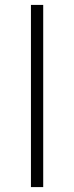

<svg xmlns="http://www.w3.org/2000/svg" viewBox="-20 -762 301 782"><path d="M106 0H156V-742H106Z"/></svg>

Font: Chess Sans Light
Style: Regular
Weight: 300
Designer: Wolf Bōese
Foundry: Wolf Bōese
Version: Version 7.223;Glyphs 3.3 (3306)